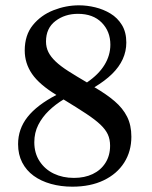

<svg xmlns="http://www.w3.org/2000/svg" viewBox="-20 -691 573 722"><path d="M252 11Q209 11 171.5 0.5Q134 -10 106.5 -30Q79 -50 63.5 -80Q48 -110 48 -149Q48 -206 83.5 -251Q119 -296 192 -334Q128 -373 100.5 -413Q73 -453 73 -501Q73 -559 103.5 -596.5Q134 -634 181 -652.5Q228 -671 277 -671Q307 -671 338 -663.5Q369 -656 395.5 -640Q422 -624 438.5 -597Q455 -570 455 -531Q455 -498 441.5 -468.5Q428 -439 401.5 -413Q375 -387 335 -363Q380 -337 411 -310.5Q442 -284 458 -252Q474 -220 474 -177Q474 -122 447 -79.5Q420 -37 370 -13Q320 11 252 11ZM258 -22Q298 -22 328.5 -36.5Q359 -51 376.5 -78.5Q394 -106 394 -143Q394 -167 385.5 -185.5Q377 -204 357.5 -222.5Q338 -241 304 -263.5Q270 -286 219 -317Q189 -299 164 -275Q139 -251 124 -221.5Q109 -192 109 -156Q109 -115 129 -84.5Q149 -54 182.5 -38Q216 -22 258 -22ZM307 -381Q351 -411 373 -447Q395 -483 395 -523Q395 -573 362.5 -606Q330 -639 273 -639Q224 -639 188.5 -612Q153 -585 153 -535Q153 -513 162 -495Q171 -477 189.5 -459.5Q208 -442 237 -423.5Q266 -405 307 -381Z"/></svg>

Font: Frank Ruhl Libre
Style: Regular
Weight: 400
Designer: Yanek Iontef
Foundry: Fontef
Version: Version 6.004